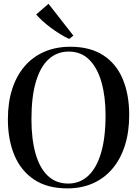

<svg xmlns="http://www.w3.org/2000/svg" viewBox="-20 -1004 739 1035"><path d="M343 11.5Q235 11.5 163.8 -36Q92.5 -83.5 57.5 -167.5Q22.5 -251.5 22.5 -361Q22.5 -452.5 46 -524.8Q69.5 -597 113.5 -647.8Q157.5 -698.5 219.8 -725.2Q282 -752 359 -752Q466 -752 536.5 -706.2Q607 -660.5 641.8 -577.5Q676.5 -494.5 676.5 -383.5Q676.5 -292.5 653.2 -219.5Q630 -146.5 586.2 -94.8Q542.5 -43 481 -15.8Q419.5 11.5 343 11.5ZM348 -14.5Q410 -14.5 455 -55.8Q500 -97 524.5 -179Q549 -261 549 -383.5Q549 -483.5 527 -561Q505 -638.5 461 -682.2Q417 -726 350.5 -726Q288.5 -726 243.5 -686Q198.5 -646 174 -565Q149.5 -484 149.5 -361Q149.5 -254.5 171.5 -176.5Q193.5 -98.5 237.5 -56.5Q281.5 -14.5 348 -14.5ZM352 -794.5Q329 -805 303.5 -820.8Q278 -836.5 253.5 -854.8Q229 -873 208.5 -891.8Q188 -910.5 175 -926L241.5 -983.5L375.5 -812L353.5 -794.5Z"/></svg>

Font: Merriweather 144pt Medium
Style: Regular
Weight: 500
Version: Version 2.100